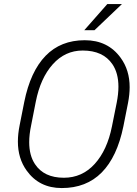

<svg xmlns="http://www.w3.org/2000/svg" viewBox="-20 -920 679 950"><path d="M285.5 10.5Q173.5 10.5 111.5 -76.5Q68.5 -136.5 68.5 -219.5Q68.5 -257 77 -299.5L100 -415.5Q130.5 -566.5 205.5 -643.8Q280.5 -721 399.5 -721Q514 -721 577 -634Q621.5 -573 621.5 -488.5Q621.5 -452.5 613.5 -411L590.5 -295Q559.5 -143.5 483.2 -66.5Q407 10.5 285.5 10.5ZM296 -40.5Q386.5 -40.5 448.5 -108.8Q510.5 -177 534 -295L557.5 -412Q566 -455 566 -491Q566 -558.5 536 -602.5Q490 -670 389 -670Q302 -670 241 -601.8Q180 -533.5 157 -416.5L134 -299.5Q124.5 -254.5 124.5 -216.5Q124.5 -151 153 -108Q197.5 -40.5 296 -40.5ZM447.5 -770.5H397L511 -900H583.5Z"/></svg>

Font: Roberto Sans Light
Style: Italic
Weight: 300
Italic angle: -11°
Designer: Google
Version: Version 1.00;June 11, 2020;FontCreator 12.0.0.2522 64-bit; t